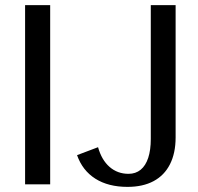

<svg xmlns="http://www.w3.org/2000/svg" viewBox="-20 -720 775 750"><path d="M78 0V-700H176V0ZM478 10Q403 10 352.5 -22Q302 -54 281 -114L363 -145Q377 -95 408 -68Q439 -41 482 -41Q510 -41 529.5 -57Q549 -73 559 -103.5Q569 -134 569 -177V-700H666V-183Q666 -122 644 -78.5Q622 -35 580 -12.5Q538 10 478 10Z"/></svg>

Font: Sutasoma
Style: Regular
Weight: 400
Designer: Izhar Fathurrohim, Akbar Rohmanto, Arusyal Khofiqoini
Foundry: Kiwari Kolektiv
Version: Version 1.102